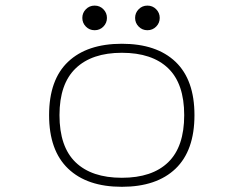

<svg xmlns="http://www.w3.org/2000/svg" viewBox="-20 -672 890 702"><path d="M358 -574.8Q345 -561.5 326 -561.5Q307 -561.5 294 -574.8Q281 -588 281 -606.5Q281 -625 294 -638.2Q307 -651.5 326 -651.5Q345 -651.5 358 -638.2Q371 -625 371 -606.5Q371 -588 358 -574.8ZM551 -574.8Q538 -561.5 519 -561.5Q500 -561.5 487 -574.8Q474 -588 474 -606.5Q474 -625 487 -638.2Q500 -651.5 519 -651.5Q538 -651.5 551 -638.2Q564 -625 564 -606.5Q564 -588 551 -574.8ZM159.5 -251Q159.5 -380.5 229 -446.2Q298.5 -512 425.5 -512Q552.5 -512 621.8 -446Q691 -380 691 -251Q691 -121.5 621.8 -55.2Q552.5 11 425.5 11Q298.5 11 229 -55.5Q159.5 -122 159.5 -251ZM425.5 -22Q536.5 -22 595 -78.8Q653.5 -135.5 653.5 -251Q653.5 -366 594.8 -422.5Q536 -479 425.5 -479Q316 -479 256.8 -422.2Q197.5 -365.5 197.5 -251Q197.5 -135.5 256.2 -78.8Q315 -22 425.5 -22Z"/></svg>

Font: League Mono Wide Thin
Style: Regular
Weight: 100
Width: 8
Designer: Tyler Finck
Foundry: The League of Moveable Type / Tyler Finck
Version: Version 2.210